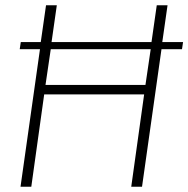

<svg xmlns="http://www.w3.org/2000/svg" viewBox="-20 -710 716 730"><path d="M676 -550H597L617 -690H576L556 -550H176L196 -690H155L135 -550H59L55 -523H132L58 0H99L148 -351H528L479 0H520L594 -523H672ZM533 -387H153L173 -523H553Z"/></svg>

Font: Exo 2 Extra Light
Style: Italic
Weight: 250
Italic angle: -8°
Designer: Natanael Gama
Version: Version 1.001;PS 001.001;hotconv 1.0.88;makeotf.lib2.5.64775